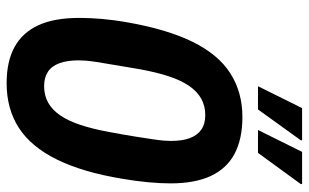

<svg xmlns="http://www.w3.org/2000/svg" viewBox="-196 -723 931 579"><g transform="rotate(90 269.5 -433.5)"><path d="M231 12Q165 12 121.5 -12Q78 -36 56 -84Q34 -132 34 -207Q34 -239 37 -274.5Q40 -310 47 -350Q68 -471 106 -548.5Q144 -626 201 -662.5Q258 -699 333 -699Q399 -699 443.5 -675.5Q488 -652 510.5 -604Q533 -556 533 -482Q533 -451 529.5 -414Q526 -377 519 -336Q499 -216 460.5 -138.5Q422 -61 365 -24.5Q308 12 231 12ZM240 -101Q268 -101 290 -113.5Q312 -126 328.5 -150.5Q345 -175 357 -211.5Q369 -248 378 -297Q387 -345 392 -377Q397 -409 400 -429Q403 -449 404 -461.5Q405 -474 405 -483Q405 -518 396.5 -540.5Q388 -563 371 -575Q354 -587 327 -587Q299 -587 277 -574.5Q255 -562 238.5 -537.5Q222 -513 210 -476.5Q198 -440 189 -391Q181 -343 175.5 -311Q170 -279 167 -259.5Q164 -240 163 -227.5Q162 -215 162 -205Q162 -171 170.5 -147.5Q179 -124 196.5 -112.5Q214 -101 240 -101ZM372 -746 438 -879H535V-875L441 -746ZM240 -746 306 -879H403V-875L310 -746Z"/></g></svg>

Font: Archivo ExtraCondensed
Style: Bold Italic
Weight: 700
Width: 2
Italic angle: -10°
Designer: Hector Gatti
Foundry: Omnibus-Type
Version: Version 2.001